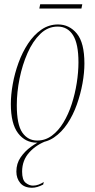

<svg xmlns="http://www.w3.org/2000/svg" viewBox="-20 -661 448 903"><path d="M153 10Q99 10 65 -34.5Q31 -79 31 -172Q31 -215 40 -265.5Q49 -316 67 -365.5Q85 -415 112 -456Q139 -497 174.5 -521.5Q210 -546 253 -546Q306 -546 341.5 -503Q377 -460 377 -362Q377 -319 368 -269Q359 -219 341.5 -169.5Q324 -120 297 -79.5Q270 -39 234 -14.5Q198 10 153 10ZM155 0Q193 0 224 -23Q255 -46 278.5 -85Q302 -124 317.5 -172Q333 -220 341 -271Q349 -322 349 -368Q349 -455 323.5 -495.5Q298 -536 251 -536Q205 -536 169.5 -501.5Q134 -467 109.5 -411.5Q85 -356 72 -291.5Q59 -227 59 -166Q59 -75 85 -37.5Q111 0 155 0ZM131 222Q94 222 75.5 200Q57 178 57 146Q57 108 77 79Q97 50 125.5 29.5Q154 9 178 0H204Q152 18 118 55.5Q84 93 84 146Q84 185 100.5 198.5Q117 212 135 212Q149 212 162 207Q175 202 186 195L183 207Q154 222 131 222ZM165 -621 169 -641H367L363 -621Z"/></svg>

Font: Noto Serif Display ExtraCondensed Thin
Style: Italic
Weight: 100
Width: 2
Italic angle: -12°
Designer: Monotype Design Team
Foundry: Monotype Imaging Inc.
Version: Version 2.009